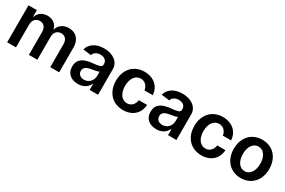

<svg xmlns="http://www.w3.org/2000/svg" viewBox="88 -1499 3648 2455"><g transform="rotate(30 1912.0 -271.0)"><path d="M68 0H198V-336C198 -401 234 -446 296 -446C356 -446 389 -403 389 -337V0H514V-336C514 -401 549 -446 611 -446C672 -446 704 -403 704 -337V0H836V-367C836 -479 771 -553 665 -553C583 -553 521 -508 503 -441H498C484 -508 428 -553 349 -553C274 -553 218 -513 196 -450H191V-546H68Z M1116 10C1192 10 1250 -24 1282 -88H1286V0H1410V-380C1410 -480 1320 -553 1184 -553C1057 -553 978 -491 958 -408L1077 -393C1089 -436 1130 -460 1182 -460C1241 -460 1279 -429 1279 -380V-367C1279 -331 1231 -323 1145 -315C1014 -303 942 -254 942 -149C942 -43 1017 10 1116 10ZM1066 -156C1066 -201 1097 -229 1178 -241C1220 -247 1257 -254 1280 -266V-207C1280 -128 1223 -76 1156 -76C1104 -76 1066 -106 1066 -156Z M1782 11C1919 11 2011 -73 2018 -201H1896C1888 -132 1842 -90 1783 -90C1705 -90 1652 -162 1652 -272C1652 -384 1706 -453 1783 -453C1842 -453 1887 -410 1896 -345H2018C2011 -470 1917 -553 1781 -553C1620 -553 1518 -436 1518 -271C1518 -106 1620 11 1782 11Z M2273 10C2349 10 2407 -24 2439 -88H2443V0H2567V-380C2567 -480 2477 -553 2341 -553C2214 -553 2135 -491 2115 -408L2234 -393C2246 -436 2287 -460 2339 -460C2398 -460 2436 -429 2436 -380V-367C2436 -331 2388 -323 2302 -315C2171 -303 2099 -254 2099 -149C2099 -43 2174 10 2273 10ZM2223 -156C2223 -201 2254 -229 2335 -241C2377 -247 2414 -254 2437 -266V-207C2437 -128 2380 -76 2313 -76C2261 -76 2223 -106 2223 -156Z M2939 11C3076 11 3168 -73 3175 -201H3053C3045 -132 2999 -90 2940 -90C2862 -90 2809 -162 2809 -272C2809 -384 2863 -453 2940 -453C2999 -453 3044 -410 3053 -345H3175C3168 -470 3074 -553 2938 -553C2777 -553 2675 -436 2675 -271C2675 -106 2777 11 2939 11Z M3520 11C3679 11 3781 -106 3781 -271C3781 -437 3679 -553 3520 -553C3361 -553 3258 -437 3258 -271C3258 -106 3361 11 3520 11ZM3392 -272C3392 -380 3444 -453 3520 -453C3596 -453 3648 -380 3648 -272C3648 -164 3597 -90 3520 -90C3443 -90 3392 -164 3392 -272Z"/></g></svg>

Font: Wafeq Semi Bold
Style: Regular
Weight: 600
Designer: Rasmus Andersson & Azza Alameddine
Foundry: Google & TypeTogether
Version: Version 3.000;January 28, 2025;FontCreator 15.0.0.3014 64-bi